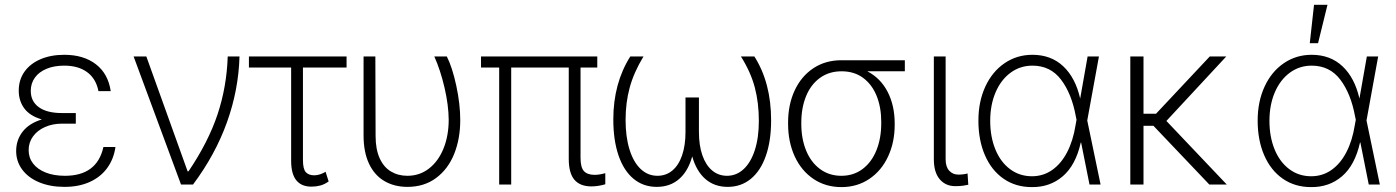

<svg xmlns="http://www.w3.org/2000/svg" viewBox="-20 -764 5779 795"><path d="M153.3 -269.5Q104 -283.7 80.8 -314.9Q57.6 -346.2 57.6 -388.7Q57.6 -433.6 81.3 -467Q105 -500.5 147.7 -518.8Q190.4 -537.1 246.1 -537.1Q326.2 -537.1 377 -498Q427.7 -459 438.5 -386.7H387.7Q377.4 -438.5 340.8 -465.3Q304.2 -492.2 246.1 -492.2Q204.1 -492.2 172.9 -479.2Q141.6 -466.3 124.5 -442.6Q107.4 -418.9 107.4 -387.7Q107.4 -344.2 140.9 -320.1Q174.3 -295.9 236.3 -295.9H293.9V-252H236.3Q197.8 -252 166.3 -238Q134.8 -224.1 116.7 -199.2Q98.6 -174.3 98.6 -142.6Q98.6 -110.8 116.9 -86.9Q135.3 -63 169.2 -49.6Q203.1 -36.1 249 -36.1Q381.8 -36.1 408.2 -155.3H458Q451.2 -106 424.1 -68.6Q397 -31.2 351.8 -10.7Q306.6 9.8 247.1 9.8Q188 9.8 142.6 -9Q97.2 -27.8 72 -61.8Q46.9 -95.7 46.9 -138.7Q46.9 -184.1 73.7 -218.8Q100.6 -253.4 153.3 -269.5Z M533.2 -530.3H585.9L756.8 -54.7H760.7Q842.8 -176.3 880.9 -290.8Q918.9 -405.3 922.9 -530.3H971.7Q967.8 -391.6 919.7 -257.6Q871.6 -123.5 779.3 0H729.5Z M1415 -484.4H1234.4V-101.6Q1234.4 -64 1246.3 -51Q1258.3 -38.1 1281.2 -38.1Q1293 -38.1 1305.4 -42.2Q1317.9 -46.4 1328.1 -52.7L1340.8 -12.7Q1323.7 -0.5 1306.2 4.2Q1288.6 8.8 1269.5 8.8Q1228 8.8 1206.8 -17.6Q1185.5 -43.9 1185.5 -98.6V-484.4H1010.7V-530.3H1415Z M1534.2 -530.3 1535.2 -201.2Q1535.2 -146 1552 -108.9Q1568.8 -71.8 1598.6 -54Q1628.4 -36.1 1667 -36.1Q1717.8 -36.1 1756.6 -66.4Q1795.4 -96.7 1816.7 -149.7Q1837.9 -202.6 1837.9 -268.6Q1837.4 -328.6 1820.6 -401.1Q1803.7 -473.6 1778.3 -530.3H1830.1Q1853 -484.9 1869.4 -408.7Q1885.7 -332.5 1885.7 -266.6Q1885.7 -189.5 1860.6 -126.7Q1835.4 -64 1785.9 -27.1Q1736.3 9.8 1667 9.8Q1612.8 9.8 1571.8 -14.2Q1530.8 -38.1 1508.1 -85.9Q1485.4 -133.8 1485.4 -203.1V-530.3Z M2453.1 -484.4H2383.8V-110.4Q2383.8 -70.3 2398.2 -55.2Q2412.6 -40 2442.4 -40Q2460.9 -40 2486.3 -46.9V-1Q2456.5 7.8 2428.7 7.8Q2382.3 7.8 2358.6 -19.5Q2335 -46.9 2335 -106.4V-484.4H2096.7V0H2046.9V-484.4H1971.7V-530.3H2453.1Z M2570.3 -267.6Q2570.3 -196.8 2586.7 -144.5Q2603 -92.3 2632.8 -64.2Q2662.6 -36.1 2702.1 -36.1Q2737.8 -36.1 2763.9 -57.9Q2790 -79.6 2804.2 -120.6Q2818.4 -161.6 2818.4 -217.8V-360.4H2874V-217.8Q2874 -161.6 2888.4 -120.6Q2902.8 -79.6 2929 -57.9Q2955.1 -36.1 2990.2 -36.1Q3029.3 -36.1 3059.1 -63.7Q3088.9 -91.3 3105.5 -142.6Q3122.1 -193.8 3122.1 -263.7Q3122.1 -337.9 3105.5 -401.4Q3088.9 -464.8 3047.9 -530.3H3103.5Q3172.9 -421.4 3172.9 -265.6Q3172.9 -180.7 3151.1 -118.7Q3129.4 -56.6 3088.9 -23.4Q3048.3 9.8 2993.2 9.8Q2938.5 9.8 2901.1 -22.5Q2863.8 -54.7 2846.2 -116.2Q2829.1 -54.7 2791.7 -22.5Q2754.4 9.8 2699.2 9.8Q2643.6 9.8 2603 -23.9Q2562.5 -57.6 2541 -120.6Q2519.5 -183.6 2519.5 -269.5Q2519.5 -418.9 2589.8 -530.3H2644.5Q2604.5 -464.4 2587.4 -401.6Q2570.3 -338.9 2570.3 -267.6Z M3463.9 -514.6H3726.6V-468.8H3571.3Q3626 -440.4 3655.3 -383.8Q3684.6 -327.1 3684.6 -252V-247.1Q3684.6 -174.8 3657.2 -116Q3629.9 -57.1 3579.6 -23.2Q3529.3 10.7 3463.9 10.7Q3398.4 10.7 3348.1 -23.2Q3297.9 -57.1 3270.5 -116.7Q3243.2 -176.3 3243.2 -251V-256.8Q3243.2 -330.6 3270.3 -389.2Q3297.4 -447.8 3347.4 -481.2Q3397.5 -514.6 3463.9 -514.6ZM3463.9 -36.1Q3514.6 -36.1 3552 -64.5Q3589.4 -92.8 3609.1 -142.1Q3628.9 -191.4 3628.9 -253.9V-259.8Q3628.9 -319.3 3609.9 -366.7Q3590.8 -414.1 3554 -441.4Q3517.1 -468.8 3464.8 -468.8Q3412.6 -468.8 3374.8 -441.2Q3336.9 -413.6 3317.4 -365.2Q3297.9 -316.9 3297.9 -256.8V-251Q3297.9 -189.5 3317.9 -140.6Q3337.9 -91.8 3375.5 -64Q3413.1 -36.1 3463.9 -36.1Z M3895.5 -530.3V-104.5Q3895.5 -73.2 3910.4 -57.1Q3925.3 -41 3948.2 -41Q3960.9 -41 3971.9 -42.7Q3982.9 -44.4 3986.3 -45.9L3989.3 1Q3981.9 2.9 3967.8 4.9Q3953.6 6.8 3935.5 6.8Q3895.5 6.8 3871.1 -21.7Q3846.7 -50.3 3846.7 -104.5V-530.3Z M4031.2 -264.6Q4031.2 -343.3 4059.8 -405.3Q4088.4 -467.3 4139.4 -502.2Q4190.4 -537.1 4254.9 -537.1Q4332 -537.1 4382.6 -489.5Q4433.1 -441.9 4452.6 -356L4483.4 -530.3H4530.3L4481.9 -265.1L4537.1 0H4491.2L4456.5 -173.8H4455.1Q4434.1 -80.1 4380.6 -34.2Q4327.1 11.7 4252 10.7Q4185.5 10.7 4135.5 -23.9Q4085.4 -58.6 4058.3 -121.1Q4031.2 -183.6 4031.2 -264.6ZM4252.9 -34.2Q4299.8 -34.2 4336.9 -60.3Q4374 -86.4 4398.7 -134Q4423.3 -181.6 4433.6 -246.1L4437.5 -268.1L4434.6 -282.2Q4417.5 -376 4373.5 -434.1Q4329.6 -492.2 4254.9 -492.2Q4204.1 -492.2 4164.3 -462.9Q4124.5 -433.6 4102.3 -381.6Q4080.1 -329.6 4080.1 -263.7Q4080.1 -197.3 4101.6 -145Q4123 -92.8 4162.4 -63.5Q4201.7 -34.2 4252.9 -34.2Z M4714.8 -293H4766.6L4989.3 -530.3H5057.6L4809.6 -263.2L5059.6 0H4987.3L4755.9 -243.2H4714.8V0H4660.2V-530.3H4714.8Z M5187.5 -264.6Q5187.5 -343.3 5216.1 -405.3Q5244.6 -467.3 5295.7 -502.2Q5346.7 -537.1 5411.1 -537.1Q5488.3 -537.1 5538.8 -489.5Q5589.4 -441.9 5608.9 -356L5639.6 -530.3H5686.5L5638.2 -265.1L5693.4 0H5647.5L5612.8 -173.8H5611.3Q5590.3 -80.1 5536.9 -34.2Q5483.4 11.7 5408.2 10.7Q5341.8 10.7 5291.7 -23.9Q5241.7 -58.6 5214.6 -121.1Q5187.5 -183.6 5187.5 -264.6ZM5409.2 -34.2Q5456.1 -34.2 5493.2 -60.3Q5530.3 -86.4 5554.9 -134Q5579.6 -181.6 5589.8 -246.1L5593.8 -268.1L5590.8 -282.2Q5573.7 -376 5529.8 -434.1Q5485.8 -492.2 5411.1 -492.2Q5360.4 -492.2 5320.6 -462.9Q5280.8 -433.6 5258.5 -381.6Q5236.3 -329.6 5236.3 -263.7Q5236.3 -197.3 5257.8 -145Q5279.3 -92.8 5318.6 -63.5Q5357.9 -34.2 5409.2 -34.2ZM5420.9 -744.1H5476.6L5437.5 -585H5403.3Z"/></svg>

Font: Pretendard JP ExtraLight
Style: Regular
Weight: 200
Designer: Base glyphs from Inter by Rasmus Andersson; Hangeul glyphs from Noto Sans CJK(Source Han Sans) by Jang Soo-young and Kan
Foundry: Kil Hyung-jin
Version: Version 1.309